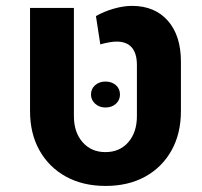

<svg xmlns="http://www.w3.org/2000/svg" viewBox="-20 -611 677 643"><path d="M333.5 11.7Q257.8 11.7 200.9 -19.5Q144 -50.8 112.3 -107.2Q80.6 -163.6 80.6 -238.8V-584.5H227.5V-222.2Q227.5 -168 256.6 -134.8Q285.6 -101.6 333 -101.6Q380.9 -101.6 409.7 -134.8Q438.5 -168 438.5 -222.2V-393.1Q438.5 -432.1 421.4 -451.9Q404.3 -471.7 370.6 -471.7Q359.4 -471.7 345.5 -469.2Q331.5 -466.8 315.9 -462.4L301.3 -557.1Q327.6 -572.3 360.4 -581.8Q393.1 -591.3 421.9 -591.3Q498.5 -591.3 542.2 -541.5Q585.9 -491.7 585.9 -404.8V-238.8Q585.9 -163.6 554.4 -107.2Q522.9 -50.8 466.3 -19.5Q409.7 11.7 333.5 11.7ZM333 -251Q312.5 -251 298.6 -263.7Q284.7 -276.4 284.7 -294.4Q284.7 -313.5 298.6 -325.7Q312.5 -337.9 333 -337.9Q354.5 -337.9 368.2 -325.7Q381.8 -313.5 381.8 -294.4Q381.8 -275.9 368.2 -263.4Q354.5 -251 333 -251Z"/></svg>

Font: Heebo
Style: Bold
Weight: 700
Designer: Oded Ezer
Foundry: Ezer Type House
Version: Version 3.100